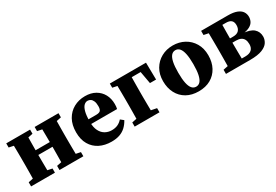

<svg xmlns="http://www.w3.org/2000/svg" viewBox="27 -1176 2680 1867"><g transform="rotate(-30 1367.5 -242.0)"><path d="M80.4 0Q81.4 -23 81.9 -60.4Q82.4 -97.7 82.9 -138.2Q83.4 -178.7 83.4 -210V-273.5Q83.4 -304.8 82.9 -345.4Q82.4 -386.1 81.9 -423.8Q81.4 -461.4 80.4 -483.5H245.8Q244.8 -461.4 244.3 -423.8Q243.8 -386.1 243.3 -345.4Q242.8 -304.8 242.8 -273.5V-238.5Q242.8 -193.1 243.3 -146.5Q243.8 -100 244.3 -61.5Q244.8 -23 245.8 0ZM399.3 0Q400.3 -23.2 400.8 -61.4Q401.3 -99.7 401.8 -146.4Q402.3 -193.1 402.3 -238.5V-273.5Q402.3 -304.8 401.8 -345.4Q401.3 -386.1 400.8 -423.8Q400.3 -461.4 399.3 -483.5H564.6Q563.6 -461.4 563.1 -423.8Q562.6 -386.1 562.1 -345.4Q561.6 -304.8 561.6 -273.5V-210Q561.6 -178.7 562.1 -138Q562.6 -97.4 563.1 -60.2Q563.6 -23.1 564.6 0ZM29.1 0V-46.6L126.6 -66.6H201.3L296.8 -46.6V0ZM29.1 -436.9V-483.5H296.8V-436.9L201.3 -416.9H126.6ZM348 0V-46.6L445.5 -66.6H520.2L615.9 -46.6V0ZM348 -436.9V-483.5H615.9V-436.9L520.2 -416.9H445.5ZM163 -229.8V-282.7H481.8V-229.8Z M926.8 15.1Q851.8 15.1 794 -13.9Q736.2 -42.9 703.5 -98.9Q670.7 -155 670.7 -236.2Q670.7 -318.9 703.5 -377.5Q736.3 -436 793 -467.3Q849.8 -498.6 920.2 -498.6Q987.4 -498.6 1035.4 -471Q1083.4 -443.4 1109.2 -396Q1134.9 -348.5 1134.9 -287.5Q1134.9 -271.2 1133.6 -258.8Q1132.3 -246.5 1129.3 -233.6H738V-286.2H923.8Q961.3 -286.2 973.7 -300.9Q986 -315.5 986 -348.9Q986 -383.9 977.1 -405.4Q968.1 -426.9 953.1 -436.9Q938.1 -447 919.5 -447Q898.3 -447 879.6 -429.6Q860.9 -412.2 849.5 -371Q838 -329.7 838 -256.7Q838 -196.2 857.7 -157.1Q877.3 -117.9 910.6 -99.1Q943.8 -80.3 983.1 -80.3Q1021.6 -80.3 1050.3 -93.3Q1079.1 -106.4 1102 -132.6L1136.5 -105Q1115.1 -66 1086 -39.1Q1057 -12.2 1018.1 1.5Q979.2 15.1 926.8 15.1Z M1243.4 0Q1244.4 -23.1 1244.9 -60.2Q1245.4 -97.4 1245.9 -138Q1246.4 -178.7 1246.4 -210V-273.5Q1246.4 -304.8 1245.9 -345.4Q1245.4 -386.1 1244.9 -423.8Q1244.4 -461.4 1243.4 -483.5H1408.8Q1407.8 -461.4 1407.3 -423.8Q1406.8 -386.1 1406.3 -345.4Q1405.8 -304.8 1405.8 -273.5V-210Q1405.8 -178.7 1406.3 -138Q1406.8 -97.4 1407.3 -60.2Q1407.8 -23.1 1408.8 0ZM1326 -430.6V-483.5H1598.3L1601.3 -292.4H1532.4L1498.2 -483.5L1566.9 -430.6ZM1192.1 0V-46.6L1287.9 -66.6H1369.6L1470.8 -46.6V0ZM1192.1 -436.9V-483.5H1326V-416.9H1289.6Z M1905.5 15.1Q1827.7 15.1 1770.6 -17.3Q1713.5 -49.8 1682.6 -108.5Q1651.7 -167.2 1651.7 -243.5Q1651.7 -320.8 1685.4 -378Q1719.1 -435.2 1776.6 -466.9Q1834 -498.6 1905.5 -498.6Q1976.9 -498.6 2034.4 -467.3Q2091.9 -436 2125.7 -378.7Q2159.6 -321.5 2159.6 -243.5Q2159.6 -165.7 2128.2 -107.4Q2096.8 -49.1 2040.1 -17Q1983.3 15.1 1905.5 15.1ZM1905.5 -37Q1933.6 -37 1952.3 -58.5Q1971 -80.1 1980.6 -125.1Q1990.2 -170.1 1990.2 -241.4Q1990.2 -312.9 1980.6 -357.8Q1971 -402.8 1952.3 -424.5Q1933.6 -446.2 1905.5 -446.2Q1877.4 -446.2 1858.7 -424.5Q1840 -402.8 1830.5 -357.8Q1821.1 -312.9 1821.1 -241.4Q1821.1 -170.1 1830.5 -125.1Q1840 -80.1 1858.7 -58.5Q1877.4 -37 1905.5 -37Z M2217.1 0V-46.6L2314.6 -66.6L2347.4 -52.9H2465.4Q2511.1 -52.9 2535.3 -74.2Q2559.5 -95.5 2559.5 -136.8Q2559.5 -168.8 2549 -189.6Q2538.5 -210.4 2517.5 -221Q2496.6 -231.7 2463.7 -231.7H2347.4V-279.2H2459.5Q2502 -279.2 2522.7 -300.7Q2543.3 -322.2 2543.3 -360.5Q2543.3 -396.1 2524.2 -413.4Q2505 -430.6 2465.8 -430.6H2347.4L2314.6 -416.9L2217.1 -436.9V-483.5H2516.1Q2579.1 -483.5 2617.1 -468.5Q2655.1 -453.5 2672 -427.8Q2688.9 -402.2 2688.9 -369.6Q2688.9 -342.6 2676.6 -318.5Q2664.4 -294.3 2634.4 -277.8Q2604.5 -261.3 2550.4 -254.6V-261.3Q2637.4 -255.7 2675 -222.1Q2712.6 -188.5 2712.6 -134.4Q2712.6 -101.2 2693.3 -70.3Q2673.9 -39.4 2625.2 -19.7Q2576.5 0 2487.4 0ZM2268.4 0Q2269.4 -23 2269.9 -60.4Q2270.4 -97.7 2270.9 -138.2Q2271.4 -178.7 2271.4 -210V-273.5Q2271.4 -304.8 2270.9 -345.3Q2270.4 -385.8 2269.9 -423.6Q2269.4 -461.5 2268.4 -483.5H2426.4Q2425.4 -461.5 2424.9 -423Q2424.4 -384.5 2423.9 -341.1Q2423.4 -297.8 2423.4 -258.8V-210Q2423.4 -178.7 2423.9 -138.2Q2424.4 -97.7 2424.9 -60.4Q2425.4 -23 2426.4 0Z"/></g></svg>

Font: Source Serif 4 Variable
Style: Regular
Weight: 400
Designer: Frank Grießhammer
Foundry: Adobe
Version: Version 4.005;hotconv 1.1.0;makeotfexe 2.6.0